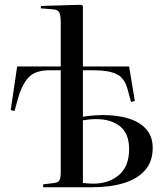

<svg xmlns="http://www.w3.org/2000/svg" viewBox="-20 -786 691 806"><path d="M161 0V-12L209 -18Q225 -20 230 -30Q235 -40 235 -66V-491H187Q128 -491 100 -461Q72 -431 56 -374L41 -320L25 -324L52 -507H235V-688Q235 -723 228.5 -734.5Q222 -746 201 -747L151 -751L152 -761L321 -766L328 -761V-507H522L546 -362L530 -358L516 -410Q503 -459 469.5 -475Q436 -491 374 -491H328V-296Q347 -299 369 -301Q391 -303 413 -303Q473 -303 520 -288.5Q567 -274 594 -243.5Q621 -213 621 -165Q621 -108 589 -71.5Q557 -35 500 -17.5Q443 0 368 0ZM371 -15Q436 -15 479 -51Q522 -87 522 -160Q522 -226 483.5 -256Q445 -286 385 -286Q369 -286 354.5 -284.5Q340 -283 328 -281V-18Q336 -17 348 -16Q360 -15 371 -15Z"/></svg>

Font: Display Regular
Style: Regular
Weight: 400
Designer: Latin by Veronika Burian and Jose Scaglione. Greek by Irene Vlachou. Cyrillic by Vera Evstafieva.
Foundry: TypeTogether
Version: Version 3.002